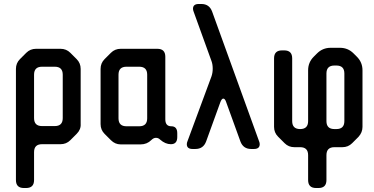

<svg xmlns="http://www.w3.org/2000/svg" viewBox="-20 -730 1880 964"><path d="M151 -137V-355Q151 -395 191 -395H255Q295 -395 295 -355V-137Q295 -97 255 -97H191Q151 -97 151 -137ZM100 214H111Q151 214 151 174V34Q151 -6 191 -6H284Q313 -6 333 -26L365 -58Q387 -80 385 -108V-384Q385 -413 365 -433L333 -465Q313 -485 284 -485H161Q132 -485 112 -465L80 -433Q60 -413 60 -384V174Q60 214 100 214Z M575 -136V-355Q575 -395 615 -395H679Q719 -395 719 -355V-136Q719 -96 679 -96H615Q575 -96 575 -136ZM537 -26Q558 -5 586 -5H686Q718 -5 740 -27Q751 -38 763 -38Q775 -38 784 -29Q810 -6 838 -6Q870 -6 870 -42V-61Q870 -96 840 -96Q810 -96 810 -131V-445Q810 -485 770 -485H586Q557 -485 537 -465L505 -433Q485 -413 485 -384V-107Q485 -78 505 -58Z M918 -6Q918 18 947 18H961Q1001 18 1015 -20L1086 -216Q1093 -235 1101 -235Q1110 -235 1116 -216L1187 -20Q1201 18 1241 18H1255Q1284 18 1284 -6Q1284 -13 1281 -20L1045 -672Q1031 -710 991 -710H978Q949 -710 949 -686Q949 -680 952 -672L1042 -423Q1048 -407 1048 -385Q1048 -365 1042 -347L921 -20Q918 -13 918 -6Z M1527 174Q1527 214 1567 214H1579Q1619 214 1619 174V49Q1619 9 1659 9H1699Q1728 9 1748 -11L1780 -43Q1800 -65 1800 -93V-377Q1800 -417 1772 -445L1755 -462Q1727 -490 1687 -490H1640Q1600 -490 1572 -462L1555 -445Q1527 -417 1527 -377V-122Q1527 -82 1487 -82Q1447 -82 1447 -122V-437Q1447 -477 1407 -477H1396Q1356 -477 1356 -437V-93Q1356 -64 1376 -44L1409 -11Q1429 9 1458 9H1487Q1527 9 1527 49ZM1619 -122V-361Q1619 -401 1659 -401H1669Q1709 -401 1709 -361V-122Q1709 -82 1669 -82H1659Q1619 -82 1619 -122Z"/></svg>

Font: WDXL Lubrifont JP N
Style: Regular
Weight: 400
Designer: [WDXL Lubrifont] Copyright 2020-2022 (c) NightFurySL2001, Skr-ZERO; [ZCOOL QingKe HuangYou] Copyright 2018-2022 (c) The 
Version: Version 2.001;hotconv 1.1.1;makeotfexe 2.6.0